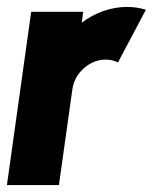

<svg xmlns="http://www.w3.org/2000/svg" viewBox="-30 -534 450 554"><path d="M-10 0 60 -500H210L206 -468.5Q234 -490 267.8 -502Q301.5 -514 337 -514Q364 -514 391 -506L310.5 -354Q293.5 -362 275.5 -362Q240.5 -362 212.5 -337.5Q184.5 -313 179 -277.5L140 0Z"/></svg>

Font: Urbanist Black
Style: Italic
Weight: 900
Italic angle: -8°
Designer: Corey Hu
Foundry: Corey Hu
Version: Version 1.330; ttfautohint (v1.8.4.7-5d5b)